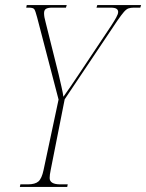

<svg xmlns="http://www.w3.org/2000/svg" viewBox="-20 -734 574 754"><path d="M58 0 60 -10H89Q118 -10 131 -21.5Q144 -33 151 -66L210 -343L126 -665Q119 -692 114.5 -698Q110 -704 93 -704H83L85 -714H242L239 -704H185Q169 -704 161 -699.5Q153 -695 153 -682Q153 -668 159 -647L199 -487Q204 -469 210 -443Q216 -417 221.5 -393Q227 -369 229 -354Q241 -371 257 -394Q273 -417 294 -449L418 -635Q429 -652 436.5 -665.5Q444 -679 444 -687Q444 -695 437.5 -699.5Q431 -704 414 -704H359L362 -714H534L531 -704H506Q493 -704 484.5 -701Q476 -698 466.5 -687Q457 -676 441 -653L234 -344L179 -66Q175 -47 175 -35Q175 -10 217 -10H246L244 0Z"/></svg>

Font: Noto Serif Display ExtraCondensed Thin
Style: Italic
Weight: 100
Width: 2
Italic angle: -12°
Designer: Monotype Design Team
Foundry: Monotype Imaging Inc.
Version: Version 2.009